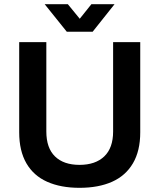

<svg xmlns="http://www.w3.org/2000/svg" viewBox="-20 -888 764 920"><path d="M361 12Q271 12 206 -17Q141 -46 106.5 -105.5Q72 -165 72 -254V-686H202V-258Q202 -179 243.5 -138.5Q285 -98 361 -98Q437 -98 479.5 -138.5Q522 -179 522 -258V-686H652V-254Q652 -165 617 -105.5Q582 -46 517 -17Q452 12 361 12ZM194 -868H305L390 -764L334 -763L418 -868H529L424 -736H300Z"/></svg>

Font: Archivo SemiBold
Style: Regular
Weight: 600
Designer: Hector Gatti
Foundry: Omnibus-Type
Version: Version 2.001